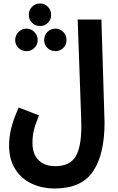

<svg xmlns="http://www.w3.org/2000/svg" viewBox="-20 -850 677 1100"><path d="M87 -234 203 -189Q181 -134 173.5 -101.5Q166 -69 166 -31Q166 33 201 67.5Q236 102 296 102Q379 102 412.5 48Q446 -6 446 -128Q446 -158 445 -174L425 -738H561L578 -182L579 -148Q579 34 513 132Q447 230 292 230Q224 230 164.5 203.5Q105 177 68.5 121Q32 65 32 -17Q32 -60 43 -110Q54 -160 87 -234ZM145 -765Q145 -792 163.5 -811Q182 -830 210 -830Q236 -830 254.5 -811Q273 -792 273 -765Q273 -738 254.5 -719.5Q236 -701 210 -701Q182 -701 163.5 -719.5Q145 -738 145 -765ZM67 -620Q67 -647 86 -666.5Q105 -686 132 -686Q158 -686 177 -666.5Q196 -647 196 -620Q196 -594 177 -575.5Q158 -557 132 -557Q105 -557 86 -575.5Q67 -594 67 -620ZM233 -620Q233 -648 251.5 -667Q270 -686 298 -686Q324 -686 342.5 -667Q361 -648 361 -620Q361 -594 342.5 -575.5Q324 -557 298 -557Q270 -557 251.5 -575.5Q233 -594 233 -620Z"/></svg>

Font: Noto Sans Arabic Cond
Style: Bold
Weight: 700
Width: 3
Designer: Nadine Chahine
Foundry: Monotype Imaging Inc.
Version: Version 1.001